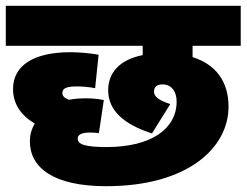

<svg xmlns="http://www.w3.org/2000/svg" viewBox="-20 -642 850 662"><path d="M347 -135C274 -135 248 -144 248 -164C248 -177 259 -185 292 -185C304 -185 315 -184 321 -183L338 -297C323 -300 303 -303 278 -303C259 -303 238 -302 218 -298C203 -303 195 -311 195 -321C195 -337 208 -344 244 -344C266 -344 287 -342 308 -338L320 -453C293 -459 247 -462 223 -462C97 -462 25 -417 25 -335C25 -284 52 -244 100 -216C88 -196 83 -175 83 -155C83 -64 164 0 346 0C631 0 768 -135 768 -274C768 -364 721 -421 644 -445V-484H810V-622H0V-484H472V-452C391 -436 353 -390 353 -331C353 -261 407 -213 504 -182L567 -283C526 -297 511 -309 511 -326C511 -342 521 -351 540 -351C575 -351 589 -322 589 -292C589 -198 502 -135 347 -135Z"/></svg>

Font: Noto Sans Black
Style: Italic
Weight: 900
Italic angle: -12°
Designer: Monotype Design Team
Foundry: Monotype Imaging Inc.
Version: Version 2.013